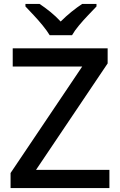

<svg xmlns="http://www.w3.org/2000/svg" viewBox="-20 -961 614 981"><path d="M539 0H34V-77L400 -621H45V-714H530V-637L164 -93H539ZM234 -781Q220 -804 198 -831Q176 -858 152 -883.5Q128 -909 110 -928V-941H182Q208 -924 236.5 -901Q265 -878 290 -851Q317 -878 345.5 -901Q374 -924 400 -941H473V-928Q455 -909 430.5 -883.5Q406 -858 383.5 -831Q361 -804 348 -781Z"/></svg>

Font: Noto Sans Ol Chiki Medium
Style: Regular
Weight: 500
Designer: Monotype Design Team, Lewis McGuffie
Foundry: Monotype Imaging Inc.
Version: Version 2.003; ttfautohint (v1.8.4.7-5d5b)